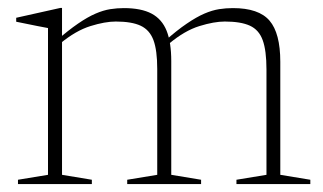

<svg xmlns="http://www.w3.org/2000/svg" viewBox="-20 -466 818 486"><path d="M137 -364.5V-23.5L212.5 -11V0H25.5V-11L101.5 -23.5V-395Q93.5 -396.5 74.2 -400.2Q55 -404 21 -411V-421L133 -446H137ZM413.5 -311.5V-23.5L489 -11V0H302V-11L378 -23.5V-291.5Q378 -338.5 368.5 -364.2Q359 -390 336.2 -400.8Q313.5 -411.5 273 -411.5Q246 -411.5 209 -400Q172 -388.5 132.5 -356L121.5 -362Q153 -389.5 177.5 -406.2Q202 -423 221.8 -431.5Q241.5 -440 259 -442.8Q276.5 -445.5 293.5 -445.5Q337.5 -445.5 363.8 -431.5Q390 -417.5 401.8 -388Q413.5 -358.5 413.5 -311.5ZM689.5 -309.5V-23.5L765.5 -11V0H578.5V-11L654.5 -23.5V-290Q654.5 -338 645 -364.2Q635.5 -390.5 612.5 -401Q589.5 -411.5 549 -411.5Q522 -411.5 484.8 -400Q447.5 -388.5 408 -355.5L396.5 -361.5Q428 -389.5 452.8 -406.2Q477.5 -423 497.2 -431.5Q517 -440 534.5 -442.8Q552 -445.5 569.5 -445.5Q635 -445.5 662.2 -413.8Q689.5 -382 689.5 -309.5Z"/></svg>

Font: Newsreader 24pt ExtraLight
Style: Regular
Weight: 250
Designer: Hugues Gentile
Foundry: Production Type
Version: Version 1.003